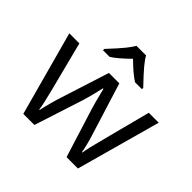

<svg xmlns="http://www.w3.org/2000/svg" viewBox="-185 -957 1148 1148"><g transform="rotate(45 389.0 -383.0)"><path d="M522.9 0 424.8 -314Q415.5 -342.8 390.1 -444.8H386.2Q366.7 -359.4 352.1 -313L251 0H157.2L11.2 -535.2H96.2Q147.9 -333.5 175 -228Q202.1 -122.6 206.1 -85.9H210Q215.3 -113.8 227.3 -158Q239.3 -202.1 248 -228L346.2 -535.2H434.1L529.8 -228Q557.1 -144 566.9 -86.9H570.8Q572.8 -104.5 581.3 -141.1Q589.8 -177.7 683.1 -535.2H767.1L619.1 0ZM225.1 -617.2Q287.1 -683.6 312 -714.8Q336.9 -746.1 348.1 -766.1H429.2Q439.9 -745.6 466.6 -713.1Q493.2 -680.7 554.2 -617.2V-606H496.1Q453.1 -632.8 388.2 -696.8Q321.8 -631.3 281.2 -606H225.1Z"/></g></svg>

Font: HunimalSansv1.5
Style: Regular
Weight: 400
Foundry: Ascender Corporation
Version: Version 1.10